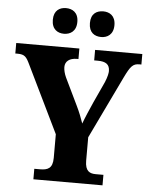

<svg xmlns="http://www.w3.org/2000/svg" viewBox="-61 -971 797 1021"><g transform="rotate(5 338.0 -461.0)"><path d="M449 -785C481 -785 514 -803 514 -854C514 -905 481 -922 449 -922C414 -922 383 -905 383 -854C383 -803 414 -785 449 -785ZM250 -785C283 -785 316 -803 316 -854C316 -905 283 -922 250 -922C217 -922 185 -905 185 -854C185 -803 217 -785 250 -785ZM156 0H525V-56H484C453 -56 427 -66 427 -123V-248L587 -581C617 -643 630 -658 664 -658H675V-714H423V-658H442C485 -658 506 -644 506 -608C506 -599 503 -579 490 -548L438 -435C419 -392 401 -351 389 -318C378 -349 369 -374 351 -411L282 -554C273 -573 268 -594 268 -609C268 -640 292 -658 331 -658H339V-714H2V-658H14C53 -658 62 -645 81 -605L254 -249V-123C254 -66 227 -56 186 -56H156Z"/></g></svg>

Font: Noto Serif Devanagari SemiCondensed ExtraBold
Style: Regular
Weight: 800
Width: 4
Designer: Universal Thirst, Indian Type Foundry and the Monotype Design Team
Foundry: Monotype Imaging Inc.
Version: Version 2.004